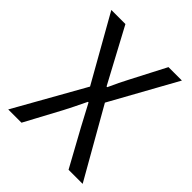

<svg xmlns="http://www.w3.org/2000/svg" viewBox="-186 -767 879 879"><g transform="rotate(45 253.5 -328.0)"><path d="M24.9 -655.8H116.2L206.5 -487.3L225.1 -452.6Q237.8 -427.7 257.3 -392.6H261.7Q273.9 -419.4 285.4 -443.4Q296.9 -467.3 307.6 -487.3L395 -655.8H481.9L304.2 -335L495.1 0H403.8L306.6 -177.2L286.6 -214.8L250.5 -282.7H246.6Q214.4 -215.3 194.3 -177.2L99.1 0H13.2L204.1 -338.9Z"/></g></svg>

Font: Varta
Style: Regular
Weight: 400
Designer: Joana Correia, Viktoriya Grabowska, Eben Sorkin
Foundry: Sorkin Type
Version: Version 1.002; ttfautohint (v1.3) -l 8 -r 24 -G 200 -x 12 -H